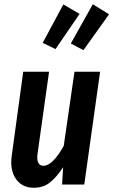

<svg xmlns="http://www.w3.org/2000/svg" viewBox="-20 -865 531 900"><path d="M415 -845.2 491.2 -797.9 371.1 -629.9 312 -661.1ZM276.9 -844.2 353 -799.8 240.2 -634.8 180.2 -664.1ZM138.2 15.1Q83.5 15.1 54.4 -26.6Q25.4 -68.4 35.2 -136.2L88.9 -528.8H210L155.8 -143.1Q152.3 -115.7 159.7 -101.8Q167 -87.9 183.1 -87.9Q226.6 -87.9 278.8 -181.2L329.1 -528.8H449.2L375 0H271L275.9 -81.1Q245.1 -34.2 213.9 -9.5Q182.6 15.1 138.2 15.1Z"/></svg>

Font: Fira Sans Compressed Medium
Style: Italic
Weight: 500
Width: 3
Italic angle: -8°
Designer: Carrois Corporate & Edenspiekermann AG
Foundry: Carrois Corporate GbR & Edenspiekermann AG
Version: Version 4.203;PS 004.203;hotconv 1.0.88;makeotf.lib2.5.64775